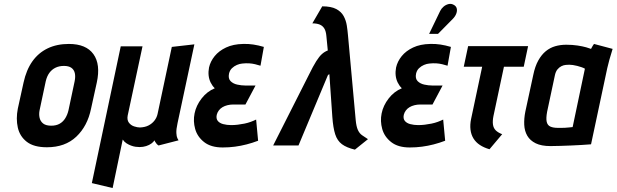

<svg xmlns="http://www.w3.org/2000/svg" viewBox="-20 -734 3115 970"><path d="M440 -185 469 -317Q489 -409 452 -460.5Q415 -512 328 -512Q267 -512 220.5 -489.5Q174 -467 143.5 -424Q113 -381 99 -317L70 -185Q60 -134 70 -89.5Q80 -45 115.5 -17.5Q151 10 217 10Q309 10 365.5 -43.5Q422 -97 440 -185ZM357 -323 326 -177Q321 -155 310 -137Q299 -119 281.5 -109Q264 -99 239 -99Q212 -99 198 -110Q184 -121 180 -139Q176 -157 180 -177L211 -323Q217 -349 229.5 -366Q242 -383 260.5 -392Q279 -401 303 -401Q327 -401 340.5 -391.5Q354 -382 358 -364.5Q362 -347 357 -323Z M877 -112 962 -510 848 -497 776 -158Q772 -140 760.5 -125Q749 -110 731 -100.5Q713 -91 687 -90Q674 -90 657.5 -95.5Q641 -101 631 -114.5Q621 -128 625 -150L700 -500H590L444 191L549 216L600 -29Q608 -17 619 -10Q630 -3 642 1.5Q654 6 665 7.5Q676 9 685 9Q703 9 718.5 4Q734 -1 745 -9Q756 -17 760 -25Q761 -23 764 -17.5Q767 -12 771.5 -7Q776 -2 781 1L882 -25Q880 -28 876 -36Q872 -44 871 -62Q870 -80 877 -112Z M1296 -402 1313 -497Q1286 -505 1260 -509Q1234 -513 1208 -512Q1158 -511 1122 -494Q1086 -477 1064.5 -450.5Q1043 -424 1036 -393Q1032 -372 1034 -353Q1036 -334 1044 -317.5Q1052 -301 1065 -288Q1026 -272 998.5 -236.5Q971 -201 963 -161Q955 -122 966 -82.5Q977 -43 1011.5 -16Q1046 11 1105 11Q1137 11 1167 7Q1197 3 1226 -4.5Q1255 -12 1284 -23L1274 -130Q1262 -124 1247 -118.5Q1232 -113 1215 -109.5Q1198 -106 1181 -104Q1164 -102 1148 -102Q1126 -102 1107.5 -107Q1089 -112 1080 -123.5Q1071 -135 1075 -154Q1078 -166 1085.5 -176Q1093 -186 1104 -192.5Q1115 -199 1129 -202.5Q1143 -206 1158 -206H1220L1271 -302H1218Q1200 -302 1179 -306.5Q1158 -311 1145 -324Q1132 -337 1137 -362Q1141 -379 1152 -389.5Q1163 -400 1177 -406Q1191 -412 1204 -413Q1223 -415 1239 -414Q1255 -413 1269 -409.5Q1283 -406 1296 -402Z M1777 -128 1738 -556Q1736 -580 1732 -605.5Q1728 -631 1716 -653Q1704 -675 1678.5 -688.5Q1653 -702 1608 -702L1558 -616Q1580 -616 1595 -610Q1610 -604 1618.5 -590Q1627 -576 1629 -551L1636 -479Q1620 -473 1606.5 -461Q1593 -449 1577.5 -424.5Q1562 -400 1540 -355L1360 1H1488L1636 -353Q1637 -355 1639 -356.5Q1641 -358 1642.5 -358.5Q1644 -359 1644 -359L1659 -143Q1663 -88 1673.5 -55.5Q1684 -23 1707.5 -5.5Q1731 12 1773 22L1839 -31Q1822 -42 1809 -51Q1796 -60 1788 -77.5Q1780 -95 1777 -128Z M2241 -402 2258 -497Q2231 -505 2205 -509Q2179 -513 2153 -512Q2103 -511 2067 -494Q2031 -477 2009.5 -450.5Q1988 -424 1981 -393Q1977 -372 1979 -353Q1981 -334 1989 -317.5Q1997 -301 2010 -288Q1971 -272 1943.5 -236.5Q1916 -201 1908 -161Q1900 -122 1911 -82.5Q1922 -43 1956.5 -16Q1991 11 2050 11Q2082 11 2112 7Q2142 3 2171 -4.5Q2200 -12 2229 -23L2219 -130Q2207 -124 2192 -118.5Q2177 -113 2160 -109.5Q2143 -106 2126 -104Q2109 -102 2093 -102Q2071 -102 2052.5 -107Q2034 -112 2025 -123.5Q2016 -135 2020 -154Q2023 -166 2030.5 -176Q2038 -186 2049 -192.5Q2060 -199 2074 -202.5Q2088 -206 2103 -206H2165L2216 -302H2163Q2145 -302 2124 -306.5Q2103 -311 2090 -324Q2077 -337 2082 -362Q2086 -379 2097 -389.5Q2108 -400 2122 -406Q2136 -412 2149 -413Q2168 -415 2184 -414Q2200 -413 2214 -409.5Q2228 -406 2241 -402ZM2267 -638Q2279 -650 2284.5 -663.5Q2290 -677 2288 -689Q2286 -701 2275 -708Q2261 -717 2246.5 -713.5Q2232 -710 2221 -700.5Q2210 -691 2204 -679L2148 -563H2193Z M2473 -148 2526 -397H2626L2648 -501H2345L2323 -397H2416L2360 -133Q2354 -104 2357 -79Q2360 -54 2372 -34.5Q2384 -15 2404.5 -1.5Q2425 12 2453 20L2517 -56Q2496 -64 2484.5 -75.5Q2473 -87 2470.5 -105Q2468 -123 2473 -148Z M3075 -487 2981 -512Q2975 -504 2970.5 -495.5Q2966 -487 2966 -487Q2959 -490 2941.5 -495Q2924 -500 2898 -504Q2872 -508 2841 -508Q2811 -508 2785 -500.5Q2759 -493 2737.5 -475.5Q2716 -458 2699.5 -428.5Q2683 -399 2674 -355L2634 -170Q2627 -135 2628.5 -103.5Q2630 -72 2644 -48Q2658 -24 2686.5 -10Q2715 4 2761 4Q2784 4 2811.5 3Q2839 2 2866.5 1Q2894 0 2916.5 -1.5Q2939 -3 2952.5 -4Q2966 -5 2966 -5L3048 -390Q3052 -407 3058.5 -431.5Q3065 -456 3075 -487ZM2744 -169 2783 -352Q2787 -372 2796 -383Q2805 -394 2816 -399.5Q2827 -405 2837.5 -406Q2848 -407 2856 -407Q2864 -407 2874.5 -405.5Q2885 -404 2896.5 -401Q2908 -398 2918 -394.5Q2928 -391 2935 -387L2873 -92Q2863 -91 2853.5 -90Q2844 -89 2835 -88.5Q2826 -88 2817 -88Q2808 -88 2799 -88Q2775 -88 2760.5 -94.5Q2746 -101 2742 -118.5Q2738 -136 2744 -169Z"/></svg>

Font: Advent Pro
Style: Italic
Weight: 400
Italic angle: -12°
Designer: VivaRado, Andreas Kalpakidis
Foundry: VivaRado, Andreas Kalpakidis
Version: Version 3.000